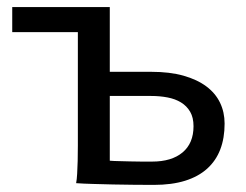

<svg xmlns="http://www.w3.org/2000/svg" viewBox="-20 -518 697 543"><path d="M415 4.9Q389.2 4.9 359.1 4.6Q329.1 4.4 299.3 3.7Q269.5 2.9 242.4 2.2Q215.3 1.5 195.3 0Q197.3 -10.3 198.2 -26.4Q199.2 -42.5 199.7 -63Q200.2 -83.5 200.2 -106.9V-427.2H14.6V-498H290.5V-314.9H407.7Q460 -314.9 498.8 -304Q537.6 -293 563.5 -273.7Q589.4 -254.4 602.3 -227.5Q615.2 -200.7 615.2 -168.5Q615.2 -127.4 603 -95.5Q590.8 -63.5 565.9 -41Q541 -18.6 503.4 -6.8Q465.8 4.9 415 4.9ZM290.5 -63.5Q302.7 -62.5 317.6 -62.3Q332.5 -62 348.4 -61.5Q364.3 -61 379.9 -61H410.2Q465.3 -61 496.3 -86.9Q527.3 -112.8 527.3 -161.1Q527.3 -185.5 517.8 -201.9Q508.3 -218.3 491.9 -228.3Q475.6 -238.3 453.9 -242.4Q432.1 -246.6 407.7 -246.6H290.5Z"/></svg>

Font: Andika Compact
Style: Regular
Weight: 400
Designer: Victor Gaultney, Annie Olsen, Julie Remington, Don Collingsworth, Eric Hays, Becca Hirsbrunner
Foundry: SIL International
Version: Version 5.000 ; LnSpcTght